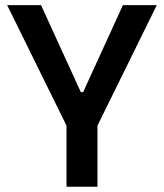

<svg xmlns="http://www.w3.org/2000/svg" viewBox="-20 -713 626 733"><path d="M233.9 0V-233.4L7.3 -693.4H136.7L288.6 -361.3H297.4L449.2 -693.4H578.6L352.1 -233.4V0Z"/></svg>

Font: Cascadia Mono NF SemiBold
Style: Regular
Weight: 600
Monospace: yes
Designer: Aaron Bell
Foundry: Saja Typeworks
Version: Version 2404.023; ttfautohint (v1.8.4)